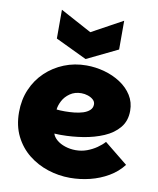

<svg xmlns="http://www.w3.org/2000/svg" viewBox="-91 -895 799 972"><g transform="rotate(10 309.0 -408.5)"><path d="M335 7Q277 7 221.5 -11Q166 -29 121.5 -64.5Q77 -100 50.5 -153Q24 -206 24 -276Q24 -340 47 -393.5Q70 -447 111 -486Q152 -525 205.5 -546.5Q259 -568 320 -568Q367 -568 412.5 -555.5Q458 -543 495.5 -518.5Q533 -494 555 -459Q577 -424 577 -380Q577 -328 548 -293Q519 -258 471 -237.5Q423 -217 366.5 -208Q310 -199 256 -199Q250 -199 243.5 -199Q237 -199 231 -199.5Q225 -200 219 -200Q224 -183 241.5 -168Q259 -153 285 -144.5Q311 -136 339 -136Q370 -136 397 -146Q424 -156 446.5 -171.5Q469 -187 484 -204L604 -107Q575 -69 531.5 -43.5Q488 -18 437.5 -5.5Q387 7 335 7ZM252 -320Q275 -320 299.5 -322.5Q324 -325 344.5 -331.5Q365 -338 378 -350Q391 -362 391 -380Q391 -394 380 -404Q369 -414 352.5 -419.5Q336 -425 319 -425Q285 -425 260.5 -408Q236 -391 223.5 -367Q211 -343 209 -322Q216 -321 228.5 -320.5Q241 -320 252 -320ZM468 -824V-676L309 -599L148 -676V-824L309 -737Z"/></g></svg>

Font: Parkinsans ExtraBold
Style: Regular
Weight: 800
Designer: Red Stone, Indian Type Foundry
Foundry: Indian Type Foundry
Version: Version 1.000